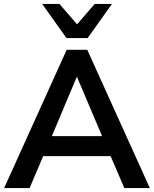

<svg xmlns="http://www.w3.org/2000/svg" viewBox="-20 -959 784 979"><path d="M1 0 320 -705H425L744 0H614L529 -198L583 -163H161L215 -198L131 0ZM371 -566 231 -233 205 -265H539L514 -233L373 -566ZM319 -765 195 -939H283L373 -835L463 -939H551L427 -765Z"/></svg>

Font: Nunito Sans 12pt ExtraLight
Style: Regular
Weight: 200
Version: Version 3.101;gftools[0.9.27]